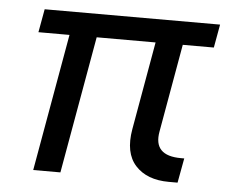

<svg xmlns="http://www.w3.org/2000/svg" viewBox="-42 -544 699 591"><g transform="rotate(5 307.5 -248.0)"><path d="M81 0 156 -424H60L73 -496H615L602 -424H506L458 -152Q444 -76 531 -76H541L527 0H500Q432 0 396.5 -39Q361 -78 374 -152L422 -424H240L165 0Z"/></g></svg>

Font: DM Mono
Style: Italic
Weight: 400
Italic angle: -10°
Designer: Colophon Foundry
Foundry: Colophon Foundry
Version: Version 1.000; ttfautohint (v1.8.2.53-6de2)